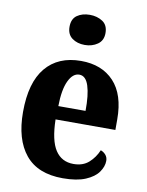

<svg xmlns="http://www.w3.org/2000/svg" viewBox="-87 -832 690 904"><g transform="rotate(10 258.0 -380.0)"><path d="M276 10Q156 10 97 -62Q38 -134 38 -265Q38 -406 97.5 -477.5Q157 -549 266 -549Q366 -549 423.5 -487.5Q481 -426 481 -308V-257H195Q197 -157 227 -111Q257 -65 314 -65Q359 -65 387 -90Q415 -115 430 -151Q444 -146 454 -134.5Q464 -123 464 -106Q464 -79 445 -52Q426 -25 384.5 -7.5Q343 10 276 10ZM327 -321Q328 -397 314 -440.5Q300 -484 269 -484Q238 -484 218 -442Q198 -400 197 -321ZM269 -626Q233 -626 208.5 -644Q184 -662 184 -698Q184 -736 208.5 -753Q233 -770 269 -770Q304 -770 330 -753Q356 -736 356 -698Q356 -662 330 -644Q304 -626 269 -626Z"/></g></svg>

Font: Noto Serif Thai Condensed ExtraBold
Style: Regular
Weight: 800
Width: 3
Designer: Monotype Design Team
Foundry: Monotype Imaging Inc.
Version: Version 2.002; ttfautohint (v1.8.4.7-5d5b)